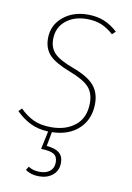

<svg xmlns="http://www.w3.org/2000/svg" viewBox="-84 -582 583 848"><g transform="rotate(10 207.0 -158.5)"><path d="M108 -395Q108 -357 131 -333Q154 -309 216 -286Q284 -261 312 -229Q340 -197 340 -147Q340 -78 295.5 -35Q251 8 174 10L162 74Q200 77 218.5 92Q237 107 237 137Q237 171 213 191.5Q189 212 151 212Q115 212 90 194L100 178Q121 192 151 192Q180 192 197 178Q214 164 214 138Q214 113 197.5 102.5Q181 92 140 91L157 10Q110 8 75.5 -9.5Q41 -27 12 -56L26 -70Q55 -41 87.5 -26Q120 -11 167 -11Q233 -11 275 -45.5Q317 -80 317 -146Q317 -190 293 -216.5Q269 -243 206 -267Q138 -293 111.5 -321.5Q85 -350 85 -395Q85 -454 129.5 -491.5Q174 -529 241 -529Q282 -529 314 -516Q346 -503 375 -476L360 -462Q333 -486 305.5 -497.5Q278 -509 240 -509Q182 -509 145 -478Q108 -447 108 -395Z"/></g></svg>

Font: Fira Sans Condensed Thin
Style: Italic
Weight: 250
Width: 3
Italic angle: -8°
Designer: Carrois Corporate & Edenspiekermann AG
Foundry: Carrois Corporate GbR & Edenspiekermann AG
Version: Version 4.203